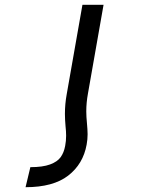

<svg xmlns="http://www.w3.org/2000/svg" viewBox="-20 -570 640 800"><path d="M341 32.5Q345 11 345 -11Q345 -20.5 344.2 -32Q343.5 -43.5 342.5 -54Q339.5 -85 339.5 -105.5Q339.5 -142.5 346.5 -180.5L411.5 -550H323.5L258 -177.5Q250.5 -136.5 250.5 -95.5Q250.5 -83.5 251.2 -70.2Q252 -57 253 -45Q255.5 -22.5 255.5 -4.5Q255.5 17.5 251.5 38Q246.5 65.5 232.8 84.8Q219 104 188.5 115.2Q158 126.5 106.5 126.5L86.5 210Q201.5 210 264 161.8Q326.5 113.5 341 32.5Z"/></svg>

Font: JuliaMono
Style: Italic
Weight: 400
Italic angle: -9°
Monospace: yes
Designer: cormullion
Foundry: corm
Version: Version 0.057; ttfautohint (v1.8.4)